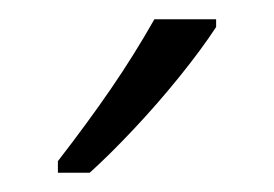

<svg xmlns="http://www.w3.org/2000/svg" viewBox="-20 -785 284 199"><path d="M204 -757Q189 -734 166 -705.5Q143 -677 118 -650.5Q93 -624 73 -606H40V-618Q71 -658 95 -693Q119 -728 140 -765H204Z"/></svg>

Font: Noto Sans Gurmukhi ExtraCondensed Light
Style: Regular
Weight: 300
Width: 2
Designer: Jelle Bosma - Monotype Design Team
Foundry: Monotype Imaging Inc.
Version: Version 2.004; ttfautohint (v1.8.4.7-5d5b)